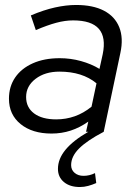

<svg xmlns="http://www.w3.org/2000/svg" viewBox="-20 -530 546 772"><path d="M301 222Q261 222 237 202Q213 182 213 149Q213 109 243.5 72Q274 35 335 0H326L335 -41Q301 -17 264.5 -5Q228 7 187 7Q110 7 63 -31Q16 -69 16 -133Q16 -182 41 -218.5Q66 -255 112 -275.5Q158 -296 220 -296Q264 -296 305.5 -284.5Q347 -273 380 -253L393 -312Q407 -380 377.5 -414Q348 -448 274 -448Q242 -448 206.5 -438.5Q171 -429 124 -409L104 -468Q156 -490 201 -500Q246 -510 286 -510Q354 -510 398 -487Q442 -464 459.5 -420.5Q477 -377 464 -317L397 0Q330 35 298 67Q266 99 266 134Q266 153 280 165Q294 177 316 177Q340 177 362 166L367 206Q351 213 334.5 217.5Q318 222 301 222ZM206 -50Q245 -50 280.5 -62.5Q316 -75 348 -101L368 -195Q311 -242 219 -242Q161 -242 123 -213Q85 -184 85 -140Q85 -98 117 -74Q149 -50 206 -50Z"/></svg>

Font: Red Hat Display
Style: Italic
Weight: 300
Italic angle: -12°
Designer: Pentagram, MCKL
Foundry: Pentagram, MCKL
Version: Version 1.023